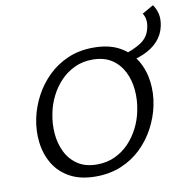

<svg xmlns="http://www.w3.org/2000/svg" viewBox="-90 -924 1009 1022"><g transform="rotate(-10 414.5 -412.5)"><path d="M347 10Q265 10 208.5 -20.5Q152 -51 120.5 -103Q89 -155 81 -219.5Q73 -284 87 -351Q100 -412 130 -468.5Q160 -525 206 -570Q252 -615 313.5 -641.5Q375 -668 452 -668Q535 -668 591.5 -637Q648 -606 679.5 -553.5Q711 -501 719 -436.5Q727 -372 713 -306Q700 -245 669.5 -188Q639 -131 593 -86.5Q547 -42 485 -16Q423 10 347 10ZM364 -52Q418 -52 461.5 -72.5Q505 -93 537.5 -127Q570 -161 592 -204.5Q614 -248 623 -294Q635 -350 630.5 -405Q626 -460 603.5 -505.5Q581 -551 539.5 -578.5Q498 -606 435 -606Q382 -606 338.5 -585.5Q295 -565 262.5 -531Q230 -497 208 -453.5Q186 -410 177 -364Q165 -308 169.5 -253Q174 -198 196.5 -152.5Q219 -107 260.5 -79.5Q302 -52 364 -52ZM597 -554 584 -596Q661 -619 701.5 -646Q742 -673 752 -720Q758 -743 755.5 -763.5Q753 -784 742 -800L803 -835Q819 -814 826 -785Q833 -756 825 -718Q815 -672 784.5 -639Q754 -606 706.5 -585.5Q659 -565 597 -554Z"/></g></svg>

Font: Ysabeau Office Medium
Style: Italic
Weight: 500
Italic angle: -12°
Designer: Christian Thalmann (Catharsis Fonts)
Version: Version 2.001;gftools[0.9.30]; featfreeze: tnum,lnum,ss02